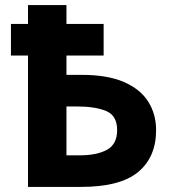

<svg xmlns="http://www.w3.org/2000/svg" viewBox="-20 -734 678 754"><path d="M241 -714V-640H387V-516H241V-440H301Q402 -440 466.5 -412Q531 -384 562 -335Q593 -286 593 -223Q593 -117 522.5 -58.5Q452 0 298 0H90V-516H23V-640H90V-714ZM280 -316H241V-124H292Q361 -124 400.5 -146Q440 -168 440 -223Q440 -280 397 -298Q354 -316 280 -316Z"/></svg>

Font: Noto Sans
Style: Bold
Weight: 700
Designer: Monotype Design Team
Foundry: Monotype Imaging Inc.
Version: Version 2.000;GOOG;noto-source:20170915:90ef993387c0; ttfaut